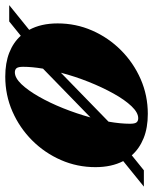

<svg xmlns="http://www.w3.org/2000/svg" viewBox="6 -621 582 730"><g transform="rotate(90 297.0 -256.0)"><path d="M365 -527Q418 -527 457.5 -511Q497 -495 522.5 -466L579.5 -512H641.5L544.5 -433.5Q567.5 -389 567.5 -328Q567.5 -258.5 540.5 -196.8Q513.5 -135 465.8 -87.2Q418 -39.5 355.8 -12.2Q293.5 15 223.5 15Q171.5 15 132.5 -0.2Q93.5 -15.5 68 -44L13.5 0H-48.5L45.5 -76Q21 -121 21 -184Q21 -253.5 48 -315.2Q75 -377 122.8 -424.8Q170.5 -472.5 232.8 -499.8Q295 -527 365 -527ZM381.5 -490.5Q360 -490.5 335.8 -465Q311.5 -439.5 287.8 -396.8Q264 -354 243.2 -302Q222.5 -250 208.5 -196.5L394.5 -377.5Q402.5 -423 402.5 -459Q402.5 -478 397.2 -484.2Q392 -490.5 381.5 -490.5ZM207 -21.5Q228 -21.5 251.8 -46.2Q275.5 -71 299.2 -112.5Q323 -154 343.5 -205.2Q364 -256.5 378.5 -309L193 -128.5Q186 -86.5 186 -53Q186 -34.5 191.2 -28Q196.5 -21.5 207 -21.5Z"/></g></svg>

Font: Newsreader 72pt ExtraBold
Style: Italic
Weight: 800
Italic angle: -17°
Designer: Hugues Gentile
Foundry: Production Type
Version: Version 1.003; ttfautohint (v1.8.3)